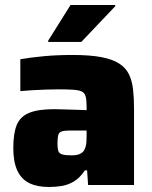

<svg xmlns="http://www.w3.org/2000/svg" viewBox="-20 -737 606 765"><path d="M175 8Q128 8 96.5 -7.5Q65 -23 49 -57.5Q33 -92 33 -147Q33 -205 46.5 -238.5Q60 -272 95.5 -287Q131 -302 196 -302Q205 -302 220 -301.5Q235 -301 253.5 -300.5Q272 -300 290.5 -299.5Q309 -299 325 -298V-316Q325 -340 321 -353.5Q317 -367 305.5 -372.5Q294 -378 271 -379.5Q248 -381 210 -381Q187 -381 160.5 -380Q134 -379 108 -377.5Q82 -376 61 -374V-501Q101 -508 154 -513Q207 -518 269 -518Q338 -518 383 -509.5Q428 -501 454.5 -484Q481 -467 493.5 -441.5Q506 -416 510 -382Q514 -348 514 -305V0H331L327 -58H318Q298 -28 274.5 -14Q251 0 226 4Q201 8 175 8ZM265 -118Q280 -118 289.5 -120.5Q299 -123 306.5 -128.5Q314 -134 317 -142Q322 -151 323.5 -163.5Q325 -176 325 -193V-217H260Q238 -217 226.5 -213.5Q215 -210 212 -198.5Q209 -187 209 -164Q209 -147 212 -136.5Q215 -126 227 -122Q239 -118 265 -118ZM172 -570V-575L261 -717H439V-712L304 -570Z"/></svg>

Font: Saira Thin ExtraBold
Style: Regular
Weight: 800
Version: Version 1.101